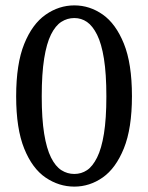

<svg xmlns="http://www.w3.org/2000/svg" viewBox="-20 -680 550 713"><path d="M256 13Q199 13 149.5 -20.5Q100 -54 70 -128Q40 -202 40 -322Q40 -443 70 -517Q100 -591 149.5 -625.5Q199 -660 256 -660Q313 -660 361.5 -626Q410 -592 440 -518Q470 -444 470 -323Q470 -203 440 -129Q410 -55 361.5 -21Q313 13 256 13ZM256 -34Q282 -34 303 -48Q324 -62 340.5 -95Q357 -128 366 -183.5Q375 -239 375 -322Q375 -406 366 -462Q357 -518 340.5 -551Q324 -584 303 -598.5Q282 -613 256 -613Q230 -613 208 -599Q186 -585 169.5 -552Q153 -519 144 -462.5Q135 -406 135 -322Q135 -239 144 -183.5Q153 -128 169.5 -95Q186 -62 208 -48Q230 -34 256 -34Z"/></svg>

Font: Source Serif 4 18pt
Style: Regular
Weight: 400
Designer: Frank Grießhammer
Foundry: Adobe Systems Incorporated
Version: Version 4.004;hotconv 1.0.116;makeotfexe 2.5.65601